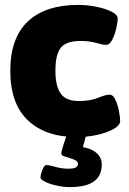

<svg xmlns="http://www.w3.org/2000/svg" viewBox="-20 -551 525 783"><path d="M294 8Q166 8 94 -60Q22 -128 22 -262Q22 -396 93.5 -463.5Q165 -531 299 -531Q336 -531 373 -523.5Q410 -516 435 -503.5Q460 -491 460 -475Q460 -461 454 -435Q448 -409 437.5 -388.5Q427 -368 413 -368Q399 -368 372 -376Q345 -384 307 -384Q252 -384 229 -357.5Q206 -331 206 -262Q206 -200 227.5 -169.5Q249 -139 301 -139Q348 -139 379.5 -152Q411 -165 427 -165Q441 -165 450.5 -144.5Q460 -124 465 -98.5Q470 -73 470 -58Q470 -40 443.5 -25Q417 -10 376.5 -1Q336 8 294 8ZM266 212Q240 212 212 206Q184 200 164.5 190.5Q145 181 145 173Q145 166 148.5 154Q152 142 157.5 132Q163 122 169 122Q180 122 205.5 129.5Q231 137 259 137Q281 137 289.5 131.5Q298 126 298 118Q298 108 287.5 102.5Q277 97 264 93.5Q251 90 240.5 86Q230 82 230 75Q230 72 231 66.5Q232 61 237.5 44Q243 27 255 -10H334L318 49Q354 55 374.5 73.5Q395 92 395 120Q395 212 266 212Z"/></svg>

Font: Asap Black
Style: Regular
Weight: 900
Designer: Pablo Cosgaya
Foundry: Omnibus-Type
Version: Version 3.001; ttfautohint (v1.8.4.7-5d5b)